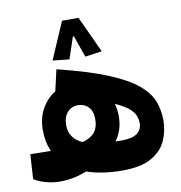

<svg xmlns="http://www.w3.org/2000/svg" viewBox="-74 -706 735 779"><g transform="rotate(-10 293.0 -316.5)"><path d="M113.3 3.9Q54.2 3.9 5.4 -24.4L11.7 -126.5Q32.7 -126 53.2 -125.5Q73.7 -125 90.3 -125Q93.3 -125 96.2 -125Q78.6 -164.1 78.6 -213.4Q78.6 -263.7 100.1 -301.3Q121.6 -338.9 155.8 -359.9L175.8 -447.3Q302.7 -416 380.4 -384Q458 -352.1 498.5 -318.1Q539.1 -284.2 553.2 -247.1Q567.4 -210 567.4 -168.9Q567.4 -124.5 549.8 -85Q532.2 -45.4 489 -20.8Q445.8 3.9 368.7 3.9Q328.6 3.9 291.5 -1.5Q254.4 -6.8 222.2 -18.1Q168.5 3.9 113.3 3.9ZM230 -137.7Q266.1 -148.9 281 -168.5Q295.9 -188 295.9 -220.7Q295.9 -253.9 279.1 -271.2Q262.2 -288.6 236.3 -288.6Q209.5 -288.6 192.4 -269.5Q175.3 -250.5 175.3 -217.3Q175.3 -161.1 230 -137.7ZM360.8 -117.2Q372.6 -116.7 385.3 -116.7Q429.7 -116.7 450.2 -131.6Q470.7 -146.5 470.7 -173.8Q470.7 -187 465.8 -201.9Q460.9 -216.8 442.9 -233.4Q424.8 -250 384.8 -268.1Q392.1 -242.7 392.1 -217.3Q392.1 -186.5 384 -161.9Q376 -137.2 360.8 -117.2ZM300.3 -637.2 369.6 -487.3 300.3 -477.5 269 -566.4H264.6L234.9 -477.5L166.5 -484.9L232.4 -637.2Z"/></g></svg>

Font: CaskaydiaCove NFP SemiBold
Style: Regular
Weight: 600
Designer: Aaron Bell
Foundry: Saja Typeworks
Version: Version 2111.001; VTT 6.35;Nerd Fonts 3.1.1